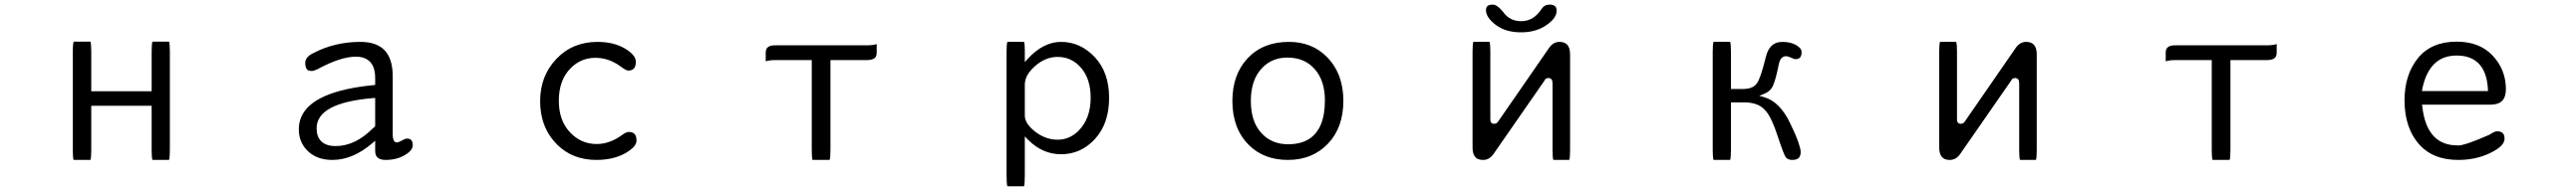

<svg xmlns="http://www.w3.org/2000/svg" viewBox="-20 -672 11040 820"><path d="M633.3 -493.2Q629.9 -482.9 629.9 -449.2V-280.3H371.1V-449.2Q371.1 -482.9 367.7 -493.2H295.4L293.9 -485.4Q292 -473.1 292 -449.2V-28.3Q292 4.9 295.4 14.6H367.7Q371.1 4.4 371.1 -28.3V-217.8H629.9V-28.3Q629.9 4.9 633.3 14.6H704.6Q708 4.4 708 -28.3V-449.2Q708 -482.9 704.6 -493.2Z M1587.9 -251.5V-132.8Q1587.9 -129.9 1585.7 -127.4Q1583.5 -125 1578.6 -121.6Q1502.4 -44.9 1418.9 -44.9Q1377 -44.9 1356.4 -65.9Q1336.9 -85 1336.9 -121.1Q1336.9 -231 1580.6 -251ZM1587.9 -67.9V-24.4Q1587.9 -5.9 1597.2 3.4Q1608.4 14.6 1632.8 14.6Q1679.7 14.6 1715.3 -6.3Q1749 -26.4 1749 -48.8Q1749 -68.4 1737.8 -74.2Q1732.4 -77.1 1723.6 -77.1Q1716.8 -77.1 1703.6 -69.3Q1688 -60.5 1680.7 -60.5Q1674.8 -60.5 1670.9 -64.5Q1663.1 -72.3 1663.1 -96.7V-346.7Q1662.6 -421.9 1626.5 -458Q1592.3 -492.2 1524.4 -492.2Q1414.6 -492.2 1322.3 -443.8Q1288.1 -427.2 1288.1 -401.4Q1288.1 -377 1300.8 -370.1Q1306.6 -367.2 1315.4 -367.2Q1324.7 -367.2 1340.8 -375Q1439.9 -428.7 1504.9 -428.7Q1543.9 -428.7 1564.9 -407.7Q1587.9 -384.8 1587.9 -336.9V-307.1L1581.5 -306.6Q1317.4 -280.8 1270.5 -168.5Q1260.7 -144.5 1260.7 -116.2Q1260.7 -60.5 1299.8 -22.9Q1338.9 14.6 1404.3 14.6Q1492.7 14.6 1576.7 -58.1ZM1578.6 -121.6 1579.1 -122.1Q1579.1 -122.1 1578.6 -121.6Z M2541 -492.2Q2433.6 -492.2 2364.3 -418.9Q2294.9 -345.7 2294.9 -237.8Q2294.9 -124 2368.2 -50.8Q2434.1 14.6 2536.1 14.6Q2622.1 14.6 2678.2 -25.9Q2708 -47.4 2708 -68.4Q2708 -92.8 2694.8 -100.6Q2686.5 -105.5 2673.8 -105.5Q2664.6 -105.5 2648.4 -94.2Q2594.2 -53.7 2537.1 -53.7Q2469.7 -53.7 2422.4 -104.5Q2375 -155.3 2375 -239.7Q2375 -328.6 2426.3 -379.9Q2470.2 -423.8 2532.2 -423.8Q2590.3 -423.8 2641.6 -385.3Q2654.3 -376 2661.4 -372.6Q2668.5 -369.1 2671.9 -369.1Q2688 -369.1 2695.8 -377Q2705.1 -386.2 2705.1 -407.2Q2705.1 -435.5 2658.7 -463.4Q2610.4 -492.2 2541 -492.2Z M3535.6 14.6Q3539.1 4.4 3539.1 -28.3V-414.1H3696.3Q3719.7 -414.1 3730 -423.8Q3737.3 -431.6 3737.3 -445.8V-482.9Q3721.7 -477.5 3696.3 -477.5H3301.8Q3278.8 -477.5 3269 -467.8Q3261.7 -460.4 3261.7 -445.8V-408.7Q3277.3 -414.1 3301.8 -414.1H3459V-28.3Q3459 4.9 3462.4 14.6Z M4372.1 -175.8V-310.5Q4373 -351.1 4417.2 -389.4Q4461.4 -427.7 4512.7 -427.7Q4573.2 -427.7 4613.8 -380.1Q4654.3 -332.5 4654.3 -252.4Q4654.3 -162.6 4602.1 -110.4Q4564 -72.3 4512.7 -72.3Q4461.4 -72.3 4417 -106.4Q4372.1 -141.1 4372.1 -175.8ZM4368.7 127.9Q4372.1 116.7 4372.1 80.1V-86.4Q4385.3 -72.8 4386.7 -71.3Q4448.2 -9.8 4527.3 -9.8Q4613.3 -9.8 4673.3 -75.9Q4733.4 -142.1 4733.4 -251.7Q4733.4 -361.3 4671.9 -426.8Q4610.4 -492.2 4527.3 -492.2Q4451.2 -492.2 4383.8 -418.5L4372.1 -405.3V-456.1Q4372.1 -483.4 4368.7 -492.2H4297.4Q4293.9 -482.9 4293.9 -452.1V80.1Q4293.9 117.2 4297.4 127.9Z M5497.1 -424.8Q5571.3 -424.8 5614.7 -375.2Q5658.2 -325.7 5658.2 -241.2Q5658.2 -117.7 5589.4 -74.7Q5553.7 -52.7 5500 -52.7Q5428.7 -52.7 5384.8 -102.1Q5340.8 -150.9 5340.8 -239.3Q5340.8 -332 5391.6 -382.8Q5433.6 -424.8 5497.1 -424.8ZM5503.9 -492.2Q5393.6 -492.2 5327.6 -422.4Q5261.7 -352.5 5261.7 -238.8Q5261.7 -119.6 5332.5 -49.3Q5396.5 14.6 5500 14.6Q5604.5 14.6 5670.9 -54.7Q5737.3 -124 5737.3 -239.3Q5737.3 -267.1 5733.2 -292.5Q5729 -317.9 5721.2 -340.8Q5703.1 -391.1 5665.5 -428.7Q5602.1 -492.2 5503.9 -492.2Z M6377.9 -652.3Q6361.3 -652.3 6354.5 -645.5Q6348.6 -639.6 6348.6 -627.9Q6348.6 -597.2 6390.4 -565.2Q6432.1 -533.2 6499 -533.2Q6563.5 -533.2 6607.9 -564.5Q6651.4 -594.2 6651.4 -626Q6651.4 -638.7 6645 -645Q6637.7 -652.3 6621.1 -652.3Q6599.1 -652.3 6586.9 -633.8Q6552.7 -581.1 6500 -581.1Q6450.7 -581.1 6423.3 -619.1Q6397 -652.3 6377.9 -652.3ZM6294.4 -492.2Q6291 -482.4 6291 -450.2V-39.1Q6291 -1.5 6312.5 9.8Q6322.3 14.6 6336.9 14.6Q6364.3 14.6 6382.8 -13.7L6597.7 -323.7Q6601.1 -329.6 6602.5 -331.5Q6605 -333.5 6606.9 -335Q6610.4 -336.9 6617.2 -336.9Q6624 -336.9 6628.4 -332.5L6629.9 -330.6Q6633.8 -325.2 6633.8 -312.5V-27.3Q6633.8 4.9 6637.2 14.6H6705.6Q6709 4.9 6709 -27.3V-438.5Q6709 -467.8 6695.8 -481Q6684.6 -492.2 6663.1 -492.2Q6635.7 -492.2 6617.2 -463.9L6402.8 -153.3Q6397.5 -145 6393.6 -143.1Q6389.6 -140.6 6382.8 -140.6Q6370.1 -140.6 6367.7 -153.3Q6367.2 -157.7 6367.2 -164.1V-450.2Q6367.2 -482.4 6363.8 -492.2Z M7395 14.6Q7398.4 4.4 7398.4 -28.3V-232.4H7456.1Q7519 -232.4 7548.3 -194.8Q7572.8 -167.5 7599.6 -85Q7625.5 -6.8 7632.8 2Q7641.1 14.6 7660.6 14.6Q7680.2 14.6 7688.7 6.1Q7697.3 -2.4 7697.3 -19.5Q7697.3 -32.2 7687.3 -61.5Q7677.2 -90.8 7651.9 -143.6Q7607.4 -236.3 7539.1 -255.4L7519.5 -260.7L7538.6 -268.1Q7567.9 -279.8 7578.6 -304.2Q7590.3 -330.1 7603.5 -396Q7607.4 -414.6 7615.5 -422.6Q7623.5 -430.7 7633.8 -430.7Q7643.1 -430.7 7657.7 -423.8Q7663.6 -420.9 7668 -419.4Q7672.4 -418 7673.8 -418Q7687.5 -418 7693.8 -424.3Q7701.2 -431.6 7701.2 -448.2Q7701.2 -464.8 7678.7 -478Q7654.3 -492.2 7619.1 -492.2Q7589.8 -492.2 7571.3 -474.1Q7555.2 -458 7547.9 -427.2Q7525.9 -336.9 7509.8 -314.5Q7492.7 -290 7450.2 -290H7398.4V-449.2Q7398.4 -482.4 7395 -492.2H7323.7Q7320.3 -481.9 7320.3 -449.2V-28.3Q7320.3 4.9 7323.7 14.6Z M8294.4 -492.2Q8291 -482.4 8291 -450.2V-39.1Q8291 -1.5 8312.5 9.8Q8322.3 14.6 8336.9 14.6Q8364.3 14.6 8382.8 -13.7L8597.7 -323.7Q8601.1 -329.6 8602.5 -331.5Q8605 -333.5 8606.9 -335Q8610.4 -336.9 8617.2 -336.9Q8624 -336.9 8628.4 -332.5L8629.9 -330.6Q8633.8 -325.2 8633.8 -312.5V-27.3Q8633.8 4.9 8637.2 14.6H8705.6Q8709 4.9 8709 -27.3V-438.5Q8709 -467.8 8695.8 -481Q8684.6 -492.2 8663.1 -492.2Q8635.7 -492.2 8617.2 -463.9L8402.8 -153.3Q8397.5 -145 8393.6 -143.1Q8389.6 -140.6 8382.8 -140.6Q8370.1 -140.6 8367.7 -153.3Q8367.2 -157.7 8367.2 -164.1V-450.2Q8367.2 -482.4 8363.8 -492.2Z M9535.6 14.6Q9539.1 4.4 9539.1 -28.3V-414.1H9696.3Q9719.7 -414.1 9730 -423.8Q9737.3 -431.6 9737.3 -445.8V-482.9Q9721.7 -477.5 9696.3 -477.5H9301.8Q9278.8 -477.5 9269 -467.8Q9261.7 -460.4 9261.7 -445.8V-408.7Q9277.3 -414.1 9301.8 -414.1H9459V-28.3Q9459 4.9 9462.4 14.6Z M10361.3 -289.6Q10375.5 -360.4 10412.1 -397Q10448.7 -433.6 10508.8 -433.6Q10568.8 -433.6 10602.5 -399.9Q10638.7 -363.3 10642.6 -288.6L10643.1 -281.2H10359.9ZM10360.4 -222.7H10653.3Q10687 -222.7 10703.4 -239Q10719.7 -255.4 10719.7 -289.1Q10719.7 -372.1 10663.6 -432.6Q10607.4 -493.2 10508.8 -493.2Q10399.9 -493.2 10342.5 -422.1Q10285.2 -351.1 10285.2 -241.2Q10285.2 -120.1 10351.6 -48.3Q10409.7 14.6 10515.6 14.6Q10592.3 14.6 10654.3 -16.1Q10713.9 -45.4 10713.9 -76.2Q10713.9 -92.8 10706.1 -100.6Q10698.2 -108.4 10681.6 -108.4Q10670.9 -108.4 10650.4 -94.2Q10544.9 -47.4 10514.6 -47.4Q10512.7 -47.4 10510.7 -47.9Q10449.7 -47.9 10412.6 -85Q10371.1 -127 10361.3 -214.8Z"/></svg>

Font: YuPearl-Light
Style: Light
Weight: 300
Designer: Max Yao
Foundry: Max-Everyday
Version: Version 1.011; ttfautohint (v1.8.3)